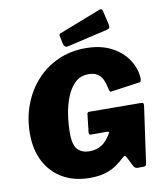

<svg xmlns="http://www.w3.org/2000/svg" viewBox="-102 -1046 965 1138"><g transform="rotate(-10 380.5 -477.0)"><path d="M349 10Q253 10 184 -30Q115 -70 78 -141.5Q41 -213 41 -308Q41 -401 71 -481.5Q101 -562 156 -623Q211 -684 286.5 -718Q362 -752 453 -752Q545 -752 609 -718Q673 -684 707 -631.5Q741 -579 744 -522Q744 -498 735 -497L558 -472Q553 -471 550 -477.5Q547 -484 543 -503Q538 -528 527.5 -549.5Q517 -571 497 -584Q477 -597 443 -597Q395 -597 363 -566.5Q331 -536 311.5 -487.5Q292 -439 283.5 -382.5Q275 -326 275 -274Q275 -198 301.5 -172Q328 -146 371 -146Q394 -146 412.5 -151.5Q431 -157 446 -166.5Q461 -176 473.5 -190Q486 -204 496 -220L501 -228Q510 -242 491 -242H395Q384 -242 385 -258L397 -364Q398 -377 409 -377L715 -375Q730 -375 734 -371Q738 -367 736 -354L688 -14Q686 0 670 0H635Q618 0 610 -17L580 -76Q576 -83 570 -82Q564 -81 556 -73Q539 -56 512 -36.5Q485 -17 445.5 -3.5Q406 10 349 10ZM595 -946 614 -865Q616 -854 613.5 -847.5Q611 -841 596 -837L355 -781Q342 -778 335 -784Q328 -790 326 -800L317 -843Q313 -860 322 -864L574 -962Q581 -965 586.5 -962.5Q592 -960 595 -946Z"/></g></svg>

Font: Libre Franklin Black
Style: Italic
Weight: 900
Italic angle: -8°
Designer: Pablo Impallari, Rodrigo Fuenzalida, Nhung Nguyen
Foundry: Impallari Type
Version: Version 3.000